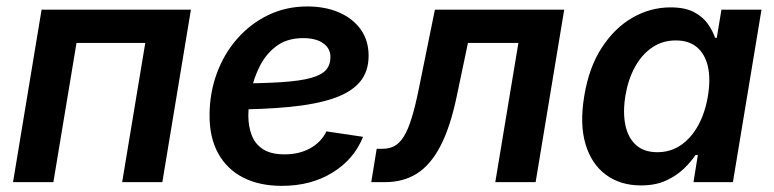

<svg xmlns="http://www.w3.org/2000/svg" viewBox="-20 -573 2436 604"><path d="M580.6 -542.5 490.7 0H364.3L437 -438H220.7L147.9 0H21L110.8 -542.5Z M866.7 11.7Q795.9 11.7 744.6 -14.6Q693.4 -41 666 -91.1Q638.7 -141.1 639.2 -211.9Q639.6 -281.7 662.6 -343.5Q685.5 -405.3 727.1 -452.1Q768.6 -499 824.5 -525.9Q880.4 -552.7 946.8 -552.7Q1002.9 -552.7 1046.4 -533.9Q1089.8 -515.1 1114.7 -480.5Q1139.6 -445.8 1139.6 -397.5Q1139.6 -347.7 1111.8 -314.9Q1084 -282.2 1028.6 -263.4Q973.1 -244.6 890.6 -236.6Q808.1 -228.5 699.2 -228.5L712.9 -310.5Q805.2 -310.5 865 -314.5Q924.8 -318.4 958.5 -327.9Q992.2 -337.4 1005.9 -353.3Q1019.5 -369.1 1019.5 -393.6Q1019.5 -420.9 996.6 -437Q973.6 -453.1 934.1 -453.1Q883.8 -453.1 850.6 -428.7Q817.4 -404.3 797.9 -366.2Q778.3 -328.1 770 -286.4Q761.7 -244.6 761.2 -210Q761.2 -175.8 771.7 -147.9Q782.2 -120.1 807.1 -103.8Q832 -87.4 875.5 -87.4Q921.4 -87.4 956.1 -106.7Q990.7 -126 1006.8 -159.7L1122.1 -142.6Q1094.2 -72.3 1026.4 -30.3Q958.5 11.7 866.7 11.7Z M1147.9 0 1165 -105H1183.6Q1205.1 -105 1221.2 -113.8Q1237.3 -122.6 1250.5 -143.8Q1263.7 -165 1275.1 -202.1Q1286.6 -239.3 1297.9 -295.4L1348.1 -542.5H1754.9L1665 0H1538.1L1610.8 -438H1452.1L1416.5 -268.6Q1396.5 -173.3 1365.7 -114Q1335 -54.7 1292 -27.3Q1249 0 1190.9 0Z M1996.1 10.3Q1931.6 10.3 1886.2 -23.2Q1840.8 -56.6 1822 -119.4Q1803.2 -182.1 1817.9 -270.5Q1832.5 -360.4 1872.8 -422.6Q1913.1 -484.9 1969.5 -517.3Q2025.9 -549.8 2089.4 -549.8Q2135.7 -549.8 2164.1 -534.4Q2192.4 -519 2207.5 -496.8Q2222.7 -474.6 2229.5 -454.1H2234.9L2249.5 -542.5H2375.5L2285.6 0H2161.6L2175.3 -85.4H2168Q2153.8 -64 2130.9 -42Q2107.9 -20 2075 -4.9Q2042 10.3 1996.1 10.3ZM2047.9 -94.2Q2089.8 -94.2 2122.3 -116.7Q2154.8 -139.2 2176.5 -178.7Q2198.2 -218.3 2207 -271Q2215.8 -324.2 2207 -363.3Q2198.2 -402.3 2172.9 -424.1Q2147.5 -445.8 2106 -445.8Q2063.5 -445.8 2030.8 -423.1Q1998 -400.4 1976.8 -361.1Q1955.6 -321.8 1947.3 -271Q1939 -219.7 1947.3 -179.7Q1955.6 -139.6 1980.7 -116.9Q2005.9 -94.2 2047.9 -94.2Z"/></svg>

Font: Inter 16pt SemiBold
Style: Italic
Weight: 600
Italic angle: -9.3988°
Version: Version 4.001;git-66647c0bb